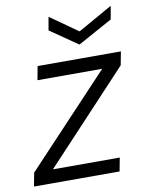

<svg xmlns="http://www.w3.org/2000/svg" viewBox="-88 -757 624 815"><g transform="rotate(-10 223.5 -349.5)"><path d="M-8 0 3 -58 364 -442H85L96 -501H455L444 -443L84 -58H372L361 0ZM446 -699 436 -642 287 -560 168 -642 178 -699 297 -615Z"/></g></svg>

Font: DM Sans 18pt Light
Style: Italic
Weight: 300
Italic angle: -10°
Designer: Colophon Foundry, Jonny Pinhorn
Foundry: Colophon Foundry
Version: Version 4.004;gftools[0.9.30]